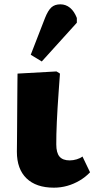

<svg xmlns="http://www.w3.org/2000/svg" viewBox="-20 -853 436 887"><path d="M229 14Q147 14 102.5 -29Q58 -72 58 -152Q58 -170 58.5 -199Q59 -228 59 -264Q59 -300 59.5 -337.5Q60 -375 60 -410Q60 -445 60.5 -472Q61 -499 61 -513L241 -523L257 -513Q254 -469 251 -429.5Q248 -390 246 -355Q244 -320 242.5 -289.5Q241 -259 240.5 -233Q240 -207 240 -186Q240 -147 255 -129.5Q270 -112 302 -112Q318 -112 334.5 -117Q351 -122 361 -130L396 -57Q375 -35 348 -19Q321 -3 291 5.5Q261 14 229 14ZM173 -569 122 -600 188 -770Q202 -805 217.5 -819Q233 -833 259 -833Q284 -833 303.5 -817Q323 -801 335 -770V-748Z"/></svg>

Font: Literata 18pt ExtraBold
Style: Regular
Weight: 800
Designer: Latin by Veronika Burian and Jose Scaglione. Greek by Irene Vlachou. Cyrillic by Vera Evstafieva.
Foundry: TypeTogether
Version: Version 3.103;gftools[0.9.29]